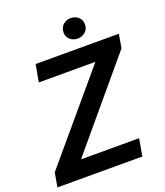

<svg xmlns="http://www.w3.org/2000/svg" viewBox="-174 -998 953 1106"><g transform="rotate(-20 302.5 -445.5)"><path d="M524.4 -105.5 505.9 0H21.5L40 -105.5ZM606 -626.5 79.6 0H-14.6L0.5 -86.9L527.8 -710.9H620.6ZM574.2 -710.9 555.7 -605H91.3L110.4 -710.9ZM323.7 -825.7Q323.2 -854 342.3 -872.1Q361.3 -890.1 388.7 -890.6Q416 -891.1 435.8 -874.3Q455.6 -857.4 455.6 -829.6Q456.1 -801.3 437 -783.7Q418 -766.1 390.1 -765.6Q363.3 -765.1 343.5 -781.5Q323.7 -797.9 323.7 -825.7Z"/></g></svg>

Font: Roboto SemiBold
Style: Italic
Weight: 600
Designer: Christian Robertson
Foundry: Google
Version: Version 3.009; 2024